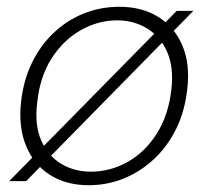

<svg xmlns="http://www.w3.org/2000/svg" viewBox="-20 -534 618 566"><path d="M7 0 501 -502H550L57 0ZM241 12Q176 12 128 -18Q80 -48 57 -103.5Q34 -159 42 -233Q49 -297 74 -348.5Q99 -400 138 -437Q177 -474 226.5 -494Q276 -514 332 -514Q398 -514 446 -484.5Q494 -455 517.5 -400Q541 -345 532 -271Q525 -207 500 -155.5Q475 -104 435.5 -66.5Q396 -29 346.5 -8.5Q297 12 241 12ZM248 -28Q305 -28 356 -56.5Q407 -85 441.5 -139Q476 -193 485 -268Q493 -336 472.5 -381.5Q452 -427 413 -450.5Q374 -474 326 -474Q269 -474 218 -445Q167 -416 132.5 -362.5Q98 -309 90 -234Q81 -166 101.5 -120Q122 -74 160.5 -51Q199 -28 248 -28Z"/></svg>

Font: DM Sans 16pt ExtraLight
Style: Italic
Weight: 250
Italic angle: -10°
Version: Version 4.004;gftools[0.9.30]